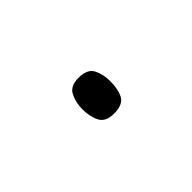

<svg xmlns="http://www.w3.org/2000/svg" viewBox="-21 -445 247 247"><g transform="rotate(-45 102.5 -321.5)"><path d="M78 -322Q78 -334 83 -344Q88 -354 103 -354Q119 -354 124 -344.5Q129 -335 129 -322Q129 -307 124 -298Q119 -289 103 -289Q88 -289 83 -298.5Q78 -308 78 -322Z"/></g></svg>

Font: Noto Sans Myanmar UI SemiCondensed Thin
Style: Regular
Weight: 100
Width: 4
Designer: Monotype Design Team
Foundry: Monotype Imaging Inc.
Version: Version 2.103; ttfautohint (v1.8.4.7-5d5b)